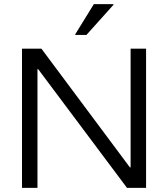

<svg xmlns="http://www.w3.org/2000/svg" viewBox="-20 -911 815 931"><path d="M688.3 0H595.8L165 -575.8H161.7V0H86.7V-675H180.8L610 -99.2H613.3V-675H688.3ZM345 -741.7V-745L435 -890.8H530V-887.5L399.2 -741.7Z"/></svg>

Font: Funnel Display Light
Style: Regular
Weight: 300
Designer: NORD ID, Kristian Moeller
Foundry: Dicotype
Version: Version 1.000